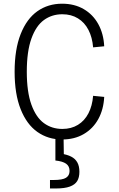

<svg xmlns="http://www.w3.org/2000/svg" viewBox="-20 -762 660 1064"><path d="M325.5 -47.5Q375 -47.5 412 -70.2Q449 -93 470.2 -134.2Q491.5 -175.5 496 -231L557.5 -225Q554 -155.5 524.8 -102.2Q495.5 -49 444 -19Q392.5 11 324 11Q246.5 11 187.2 -30.8Q128 -72.5 94.5 -156.8Q61 -241 61 -364.5Q61 -488.5 94.5 -573.2Q128 -658 187.2 -699.8Q246.5 -741.5 324 -741.5Q392.5 -741.5 444 -711.5Q495.5 -681.5 524.8 -628.2Q554 -575 557.5 -505.5L496 -499.5Q491.5 -555 470.2 -596.2Q449 -637.5 412 -660.2Q375 -683 325.5 -683Q267.5 -683 223.5 -651Q179.5 -619 154 -548Q128.5 -477 128.5 -364.5Q128.5 -253 154 -182.2Q179.5 -111.5 223.5 -79.5Q267.5 -47.5 325.5 -47.5ZM420 190Q420 221.5 407.8 241.5Q395.5 261.5 366.8 272Q338 282.5 289 282.5H257V235.5H276.5Q326.5 235.5 346 223Q365.5 210.5 365.5 185.5Q365.5 158.5 346 145Q326.5 131.5 287 127.5V-24H332L334 114L318.5 89.5Q352 94.5 374.2 105.8Q396.5 117 408.2 137.5Q420 158 420 190Z"/></svg>

Font: Monaspace Neon Var
Style: Regular
Weight: 400
Designer: Riley Cran and the Lettermatic Team
Version: Version 1.000 (Monaspace Neon Var)